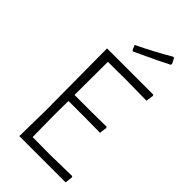

<svg xmlns="http://www.w3.org/2000/svg" viewBox="-260 -920 989 989"><g transform="rotate(45 234.5 -425.0)"><path d="M373 -850 380 -848 395 -818 392 -811Q331 -779 206 -722L200 -726L189 -752Q290 -801 373 -850ZM439 -47 443 -41 438 0H101L104 -194L101 -639H437L441 -633L435 -592L286 -594L153 -593L152 -351H277L384 -352L388 -347L383 -306L272 -307H152L151 -197L153 -45L282 -44Z"/></g></svg>

Font: Alegreya Sans SC Light
Style: Regular
Weight: 300
Designer: Juan Pablo del Peral
Foundry: Huerta Tipografica
Version: Version 2.007